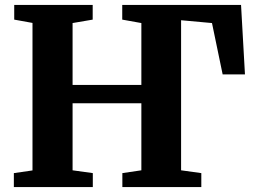

<svg xmlns="http://www.w3.org/2000/svg" viewBox="-20 -763 1040 783"><path d="M36.5 0V-57L112.5 -68V-669.5L38 -683V-743H358V-683L276 -669V-416.5H556.5V-669L478.5 -683V-743H963L979 -459.5H888L844.5 -669L718.5 -680.5V-68.5L801 -57V0H479V-57L556.5 -68.5V-342H276V-68.5L358.5 -57V0Z"/></svg>

Font: Merriweather 36pt ExtraBold
Style: Regular
Weight: 800
Designer: Eben Sorkin
Foundry: Eben Sorkin
Version: Version 2.100